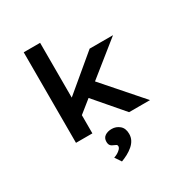

<svg xmlns="http://www.w3.org/2000/svg" viewBox="-225 -911 1298 1359"><g transform="rotate(-30 424.0 -231.5)"><path d="M285 -140 254 -257 579 -529H770ZM162 0V-740H296V0ZM596 0 358 -277 454 -357 767 0ZM378 277 344 226Q358 222 373 213.5Q388 205 399 193.5Q410 182 410 170Q410 161 403.5 157Q397 153 387 149Q370 143 361 132.5Q352 122 352 101Q352 71 374 56Q396 41 429 41Q465 41 492.5 64Q520 87 520 133Q520 160 508.5 182Q497 204 476 222Q455 240 430 253.5Q405 267 378 277Z"/></g></svg>

Font: Lexend Mega SemiBold
Style: Regular
Weight: 600
Designer: Bonnie Shaver-Troup, Thomas Jockin
Foundry: Lexend
Version: Version 1.007